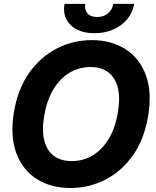

<svg xmlns="http://www.w3.org/2000/svg" viewBox="-20 -940 789 970"><path d="M336 9.8Q237.1 9.8 165.6 -35.6Q94 -81.1 62.2 -166.7Q30.4 -252.4 50.3 -373Q69.6 -489.9 126.8 -571.1Q184 -652.3 266.4 -694.8Q348.7 -737.3 443.5 -737.3Q542.1 -737.3 613.4 -691.9Q684.8 -646.6 716.7 -560.9Q748.7 -475.2 728.3 -353.5Q709.2 -237.1 652 -155.9Q594.7 -74.7 512.6 -32.5Q430.5 9.8 336 9.8ZM342.2 -126.2Q400.2 -126.2 448.2 -154.9Q496.2 -183.6 529.4 -238.8Q562.7 -293.9 575.7 -373Q588.1 -448 574.8 -498.7Q561.5 -549.4 526.2 -575.4Q490.9 -601.4 437.1 -601.4Q379.4 -601.4 331.2 -572.5Q282.9 -543.7 249.7 -488.5Q216.4 -433.3 202.9 -353.5Q190.7 -279.2 204.1 -228.5Q217.5 -177.8 253 -152Q288.6 -126.2 342.2 -126.2ZM457.5 -772.3Q379.2 -772.3 337.1 -813.2Q294.9 -854.2 305.9 -920.3H410.9Q406.1 -890 422.1 -872.1Q438.2 -854.1 471 -854.1Q503.2 -854.1 525.2 -872.1Q547.3 -890 552.1 -920.3H657.8Q650.6 -876.4 622.8 -843.1Q595 -809.8 552.5 -791Q510 -772.3 457.5 -772.3Z"/></svg>

Font: Inter Tight
Style: Italic
Weight: 400
Italic angle: -9.39999°
Designer: Rasmus Andersson
Foundry: rsms
Version: Version 3.002